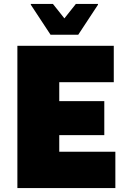

<svg xmlns="http://www.w3.org/2000/svg" viewBox="-20 -952 652 972"><path d="M68 0V-720H556V-536H280V-440H508V-268H280V-184H564V0ZM236 -776 136 -928V-932H248L306 -859L364 -932H476V-928L376 -776Z"/></svg>

Font: Kufam Black
Style: Regular
Weight: 900
Designer: Wael Morcos, Artur Schmal
Foundry: Original Type
Version: Version 1.301; ttfautohint (v1.8.3)